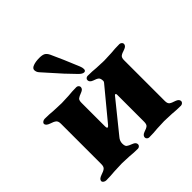

<svg xmlns="http://www.w3.org/2000/svg" viewBox="-175 -803 950 950"><g transform="rotate(-45 300.0 -328.5)"><path d="M20 -12Q20 -25 43 -33Q62 -39 71 -46Q80 -53 80 -71V-354Q80 -372 71 -379Q62 -386 43 -392Q20 -400 20 -413Q20 -419 26.5 -423.5Q33 -428 40 -428Q71 -428 101 -425Q139 -423 155 -423Q171 -423 205 -425Q232 -428 262 -428Q268 -428 273 -423.5Q278 -419 278 -413Q278 -399 259 -392Q240 -385 232.5 -379Q225 -373 225 -355V-192Q225 -177 230 -177Q234 -177 240 -184L369 -340Q370 -341 374 -346Q378 -351 378 -355Q378 -373 370.5 -379.5Q363 -386 344 -392Q325 -399 325 -413Q325 -420 330 -424Q335 -428 341 -428Q372 -428 400 -425Q434 -423 451 -423Q467 -423 503 -425Q531 -428 563 -428Q569 -428 574.5 -423.5Q580 -419 580 -413Q580 -399 560 -392Q540 -386 531.5 -379.5Q523 -373 523 -355V-70Q523 -52 531.5 -45.5Q540 -39 560 -33Q580 -26 580 -12Q580 -6 574.5 -1.5Q569 3 563 3Q532 3 503 0Q467 -2 451 -2Q434 -2 400 0Q372 3 341 3Q335 3 330 -1.5Q325 -6 325 -12Q325 -26 344 -33Q363 -39 370.5 -45.5Q378 -52 378 -70V-259Q378 -265 375 -266.5Q372 -268 369 -265L238 -103Q225 -88 225 -70Q225 -52 232.5 -46Q240 -40 259 -33Q278 -26 278 -12Q278 -6 273 -1.5Q268 3 262 3Q232 3 205 0Q171 -2 155 -2Q139 -2 101 0Q71 3 40 3Q33 3 26.5 -1.5Q20 -6 20 -12ZM315 -467Q270 -512 209 -582L184 -610Q174 -621 174 -635Q174 -647 191.5 -653.5Q209 -660 235 -660Q255 -660 265.5 -654.5Q276 -649 284 -633Q294 -612 313.5 -567Q333 -522 347 -487Q352 -475 352 -465Q352 -452 341 -452Q330 -452 315 -467Z"/></g></svg>

Font: EB Garamond ExtraBold
Style: Regular
Weight: 800
Designer: Georg Duffner and Octavio Pardo
Foundry: Georg Duffner
Version: Version 1.000